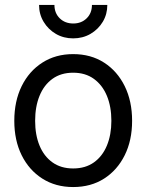

<svg xmlns="http://www.w3.org/2000/svg" viewBox="-20 -755 600 787"><path d="M279.8 11.7Q208 11.7 153.6 -22.9Q99.1 -57.6 68.8 -118.7Q38.6 -179.7 38.6 -259.8Q38.6 -340.3 68.8 -401.9Q99.1 -463.4 153.6 -498.3Q208 -533.2 279.8 -533.2Q352.5 -533.2 406.7 -498.3Q460.9 -463.4 491.2 -401.9Q521.5 -340.3 521.5 -259.8Q521.5 -179.7 491.2 -118.7Q460.9 -57.6 406.7 -22.9Q352.5 11.7 279.8 11.7ZM279.8 -64.5Q330.1 -64.5 365 -89.4Q399.9 -114.3 418.2 -158.4Q436.5 -202.6 436.5 -259.8Q436.5 -317.9 418.2 -362.1Q399.9 -406.2 365 -431.6Q330.1 -457 279.8 -457Q230 -457 195.1 -431.9Q160.2 -406.7 142.1 -362.3Q124 -317.9 124 -259.8Q124 -202.1 142.1 -158.2Q160.2 -114.3 195.1 -89.4Q230 -64.5 279.8 -64.5ZM279.8 -597.7Q240.7 -597.7 209.2 -616Q177.7 -634.3 158.9 -665.5Q140.1 -696.8 140.1 -734.9H203.1Q203.1 -701.2 224.9 -679.9Q246.6 -658.7 280.3 -658.7Q313.5 -658.7 335.2 -679.9Q356.9 -701.2 356.9 -734.9H419.9Q419.9 -696.8 401.4 -665.8Q382.8 -634.8 351.1 -616.2Q319.3 -597.7 279.8 -597.7Z"/></svg>

Font: Inter 28pt
Style: Regular
Weight: 400
Designer: Rasmus Andersson
Foundry: rsms
Version: Version 4.001;git-66647c0bb